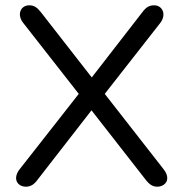

<svg xmlns="http://www.w3.org/2000/svg" viewBox="-20 -697 691 724"><path d="M78 7C95 7 109 -1 123 -21L325 -281L528 -21C543 -1 556 7 573 7C602 7 628 -20 596 -60L375 -343L584 -610C609 -642 593 -677 561 -677C542 -677 530 -669 516 -650L326 -405L135 -650C120 -669 109 -677 90 -677C58 -677 42 -642 68 -610L277 -343L55 -60C26 -24 45 7 78 7Z"/></svg>

Font: SN Pro Book
Style: Regular
Weight: 350
Designer: Tobias Whetton
Foundry: Supernotes
Version: Version 1.003;Glyphs 3.3 (3324)